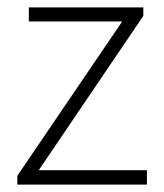

<svg xmlns="http://www.w3.org/2000/svg" viewBox="-20 -500 444 520"><path d="M26.9 0V-23.9L311 -441.9H58.1V-480H368.2V-457L85 -39.1H377.9V0Z"/></svg>

Font: Source Sans Pro Light
Style: Regular
Weight: 300
Designer: Paul D. Hunt
Foundry: Adobe Systems Incorporated
Version: Version 2.020;PS 2.0;hotconv 1.0.86;makeotf.lib2.5.63406